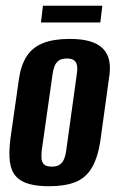

<svg xmlns="http://www.w3.org/2000/svg" viewBox="-20 -638 411 666"><path d="M150 8Q109 8 80.5 0Q52 -8 35.5 -26Q19 -44 14.5 -75.5Q10 -107 16 -156L46 -366Q53 -413 73 -443.5Q93 -474 129.5 -488.5Q166 -503 222 -503Q264 -503 292.5 -494.5Q321 -486 337.5 -469Q354 -452 359 -426.5Q364 -401 358 -366L329 -156Q320 -92 298.5 -56Q277 -20 240.5 -6Q204 8 150 8ZM160 -60Q178 -60 188 -67.5Q198 -75 203 -88Q208 -101 210 -118L246 -378Q249 -395 247.5 -408Q246 -421 238 -428Q230 -435 212 -435Q194 -435 184 -428Q174 -421 169 -408Q164 -395 162 -378L125 -118Q123 -101 124 -88Q125 -75 133 -67.5Q141 -60 160 -60ZM122 -560 129 -618H335L328 -560Z"/></svg>

Font: Alumni Sans
Style: Bold Italic
Weight: 700
Italic angle: -8°
Designer: Robert E. Leuschke
Foundry: Robert E. Leuschke
Version: Version 1.016